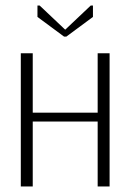

<svg xmlns="http://www.w3.org/2000/svg" viewBox="-20 -672 470 692"><path d="M211 -540 115 -611V-652H123L215 -565L307 -652H315V-611L219 -540ZM55 0V-480H98V-266H332V-480H375V0H332V-234H98V0Z"/></svg>

Font: Glametrix
Style: Light
Weight: 300
Designer: gluk
Foundry: gluk
Version: Version 0.40